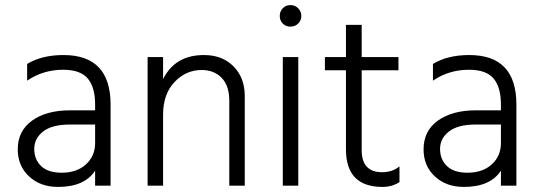

<svg xmlns="http://www.w3.org/2000/svg" viewBox="-20 -732 2126 757"><path d="M223 -51Q283 -51 319 -84Q355 -117 355 -168V-241H256Q185 -241 150 -213.5Q115 -186 115 -145Q115 -103 142.5 -77Q170 -51 223 -51ZM355 -59Q313 5 209 5Q139 5 94.5 -36.5Q50 -78 50 -143Q50 -216 106.5 -256.5Q163 -297 256 -297H355V-320Q355 -388 326 -422.5Q297 -457 229 -457Q150 -457 87 -414V-480Q145 -515 230 -515Q416 -515 416 -320V0H355Z M945 0H884V-335Q884 -394 854 -425Q824 -456 775 -456Q713 -456 668 -408.5Q623 -361 623 -280V0H562V-507H623V-420Q670 -515 784 -515Q857 -515 901 -470Q945 -425 945 -354Z M1156 0H1095V-507H1156ZM1155.5 -699.5Q1168 -687 1168 -669Q1168 -651 1155.5 -639Q1143 -627 1125 -627Q1107 -627 1095 -639Q1083 -651 1083 -669Q1083 -687 1095 -699.5Q1107 -712 1125 -712Q1143 -712 1155.5 -699.5Z M1555 -14Q1526 5 1488 5Q1344 5 1344 -143V-455H1261V-507H1344V-634H1406V-507H1551V-455H1406V-140Q1406 -53 1487 -53Q1527 -53 1555 -76Z M1823 -51Q1883 -51 1919 -84Q1955 -117 1955 -168V-241H1856Q1785 -241 1750 -213.5Q1715 -186 1715 -145Q1715 -103 1742.5 -77Q1770 -51 1823 -51ZM1955 -59Q1913 5 1809 5Q1739 5 1694.5 -36.5Q1650 -78 1650 -143Q1650 -216 1706.5 -256.5Q1763 -297 1856 -297H1955V-320Q1955 -388 1926 -422.5Q1897 -457 1829 -457Q1750 -457 1687 -414V-480Q1745 -515 1830 -515Q2016 -515 2016 -320V0H1955Z"/></svg>

Font: Hind Guntur Light
Style: Regular
Weight: 300
Designer: Manushi Parikh, Hitesh Malaviya
Foundry: Indian Type Foundry
Version: Version 1.002;PS 1.0;hotconv 1.0.86;makeotf.lib2.5.63406; tt